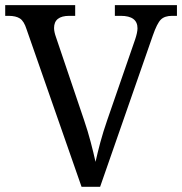

<svg xmlns="http://www.w3.org/2000/svg" viewBox="-20 -717 699 737"><path d="M82 -604.5Q72.3 -635.7 56.6 -646Q41 -656.2 12.7 -656.2H0V-697.3H268.6V-656.2H246.1Q187.5 -656.2 187.5 -609.4Q187.5 -601.6 189.5 -592.8Q191.4 -584 195.3 -573.2L302.7 -255.9Q317.4 -212.9 328.1 -171.9Q338.9 -130.9 346.7 -95.7Q354.5 -130.9 365.2 -170.9Q376 -210.9 391.6 -255.9L499 -566.4Q502.9 -578.1 505.4 -589.4Q507.8 -600.6 507.8 -608.4Q507.8 -656.2 443.4 -656.2H420.9V-697.3H659.2V-656.2H640.6Q612.3 -656.2 597.7 -642.1Q583 -627.9 566.4 -580.1L364.3 0H293Z"/></svg>

Font: Noto Serif Todhri
Style: Regular
Weight: 400
Designer: Mikhail Merkuryev
Version: Version 1.000; ttfautohint (v1.8.4.7-5d5b)